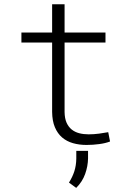

<svg xmlns="http://www.w3.org/2000/svg" viewBox="-20 -684 640 919"><path d="M289.1 -663.6V-528.3H484.9V-480.5H289.1V-147.9Q289.6 -117.2 298.6 -96.9Q307.6 -76.7 323 -64.2Q338.4 -51.8 359.1 -46.4Q379.9 -41 404.3 -41Q428.7 -41 454.3 -44.4Q480 -47.9 498 -51.3L506.8 -6.8Q485.8 1.5 455.6 5.6Q425.3 9.8 394 9.8Q358.9 9.8 329.1 1.2Q299.3 -7.3 277.3 -26.1Q255.4 -44.9 242.7 -75Q230 -105 229.5 -148.4V-480.5H82.5V-528.3H229.5V-663.6ZM401.4 74.2Q400.9 111.3 387.5 148.9Q374 186.5 344.7 215.3L310.1 189.9Q327.1 163.1 335.9 135.5Q344.7 107.9 345.2 75.2V38.1H401.4Z"/></svg>

Font: Roboto Mono Light
Style: Regular
Weight: 300
Designer: Google
Version: Version 2.000985; 2015; ttfautohint (v1.3)